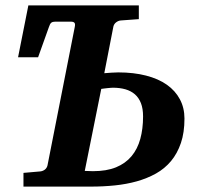

<svg xmlns="http://www.w3.org/2000/svg" viewBox="-20 -691 746 711"><path d="M509.8 -259.8Q509.8 -288.6 502 -308.8Q494.1 -329.1 479.5 -341.8Q464.8 -354.5 444.1 -360.4Q423.3 -366.2 397.9 -366.2Q394.5 -366.2 389.4 -365.7Q384.3 -365.2 378.2 -364.7Q372.1 -364.3 366 -363.3Q359.9 -362.3 355 -361.8L293.9 -58.1Q300.8 -58.1 308.6 -57.6Q316.4 -57.1 324.2 -57.1Q374.5 -57.1 409.7 -71.5Q444.8 -85.9 467 -112.5Q489.3 -139.2 499.5 -176.5Q509.8 -213.9 509.8 -259.8ZM663.1 -252Q663.1 -200.2 649.9 -161.4Q636.7 -122.6 613.3 -94.5Q589.8 -66.4 557.4 -48.3Q524.9 -30.3 486.6 -19.5Q448.2 -8.8 405.3 -4.4Q362.3 0 317.9 0H66.9V-50.8L128.9 -56.2Q138.2 -57.1 145.8 -62.7Q153.3 -68.4 155.8 -78.1L256.8 -590.8Q259.3 -602.1 255.9 -606.4Q252.4 -610.8 242.2 -610.8H184.1Q174.8 -610.8 169.9 -606.9Q165 -603 161.1 -590.8L121.1 -479H46.9L85 -670.9H494.1V-620.1L426.8 -615.2Q418 -614.3 410.2 -608.4Q402.3 -602.5 399.9 -592.8L366.2 -419.9Q378.9 -420.9 392.8 -421.9Q406.7 -422.9 418 -422.9Q475.1 -422.9 520.8 -411.1Q566.4 -399.4 597.9 -377.2Q629.4 -355 646.2 -323.2Q663.1 -291.5 663.1 -252Z"/></svg>

Font: Charis SIL CyrE
Style: Bold Italic
Weight: 700
Italic angle: -11°
Foundry: SIL International
Version: Version 5.000